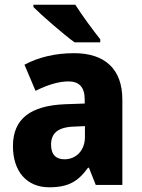

<svg xmlns="http://www.w3.org/2000/svg" viewBox="-20 -786 603 816"><path d="M300 -766H122V-756C158 -720 251 -639 297 -606H406V-619C378 -654 327 -723 300 -766ZM295 -560C213 -560 142 -542 84 -511L131 -400C181 -425 229 -440 271 -440C316 -440 340 -416 340 -363V-346L256 -343C111 -337 35 -282 35 -165C35 -57 94 10 189 10C271 10 312 -15 354 -73H358L387 0H500V-363C500 -493 425 -560 295 -560ZM296 -248 341 -250V-204C341 -146 303 -109 254 -109C219 -109 197 -128 197 -171C197 -218 224 -246 296 -248Z"/></svg>

Font: Noto Sans Arabic UI SmCn XBd
Style: Regular
Weight: 800
Width: 4
Designer: Monotype Design Team, Nadine Chahine and Nizar Qandah
Foundry: Monotype Imaging Inc.
Version: Version 2.010